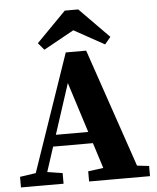

<svg xmlns="http://www.w3.org/2000/svg" viewBox="-58 -918 792 968"><g transform="rotate(-5 337.5 -434.5)"><path d="M8.6 0H224.2V-53.7L129.3 -68.7H111.5L8.6 -53.7V0ZM66.7 0H125.9L289.8 -503.7L450.2 0H621.1L396.2 -658.4H292.9L66.7 0ZM168.6 -190.9H477.8L455.3 -249.1H185.3L168.6 -190.9ZM353.4 0H661.7V-51.5L533.3 -66.5H466.4L353.4 -51.5V0ZM374.4 -868.9H306.3L156.9 -716.9L186.7 -681.4L388.2 -792.8H292.6L494.1 -681.4L523.9 -716.9L374.4 -868.9Z"/></g></svg>

Font: Source Serif Variable
Style: Regular
Weight: 389
Designer: Frank Grießhammer
Foundry: Adobe Systems Incorporated
Version: Version 3.001;hotconv 1.0.111;makeotfexe 2.5.65597